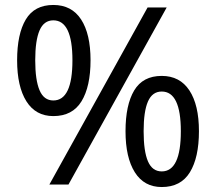

<svg xmlns="http://www.w3.org/2000/svg" viewBox="-20 -744 871 774"><path d="M195 -724Q269 -724 307 -665.5Q345 -607 345 -501Q345 -395 308.5 -335.5Q272 -276 195 -276Q124 -276 86.5 -335.5Q49 -395 49 -501Q49 -607 84 -665.5Q119 -724 195 -724ZM652 -714 256 0H179L575 -714ZM195 -662Q157 -662 139.5 -621.5Q122 -581 122 -501Q122 -421 139.5 -380Q157 -339 195 -339Q272 -339 272 -501Q272 -662 195 -662ZM632 -438Q705 -438 743.5 -379.5Q782 -321 782 -215Q782 -109 745.5 -49.5Q709 10 632 10Q561 10 523.5 -49.5Q486 -109 486 -215Q486 -321 521 -379.5Q556 -438 632 -438ZM632 -375Q594 -375 576.5 -335Q559 -295 559 -215Q559 -134 576.5 -93.5Q594 -53 632 -53Q709 -53 709 -215Q709 -375 632 -375Z"/></svg>

Font: Noto Sans Modi
Style: Regular
Weight: 400
Designer: Monotype Design Team
Foundry: Monotype Imaging Inc.
Version: Version 2.003; ttfautohint (v1.8.4.7-5d5b)